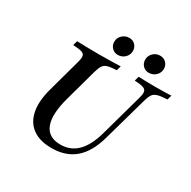

<svg xmlns="http://www.w3.org/2000/svg" viewBox="-165 -890 1054 1061"><g transform="rotate(30 362.5 -359.5)"><path d="M295.2 11.3Q219.4 11.3 173.8 -22.2Q128.2 -55.6 116.1 -118.1Q104 -180.6 128.2 -266.9L184.7 -472.6Q192.7 -500.8 190.3 -514.9Q187.9 -529 170.6 -534.7Q153.2 -540.3 115.3 -541.9L123.4 -571Q145.2 -570.2 180.6 -569.4Q216.1 -568.5 262.9 -568.5Q305.6 -568.5 341.1 -569.4Q376.6 -570.2 401.6 -571L393.5 -541.9Q356.5 -540.3 337.1 -534.7Q317.7 -529 308.5 -514.9Q299.2 -500.8 291.1 -472.6L235.5 -271Q202.4 -153.2 226.2 -91.5Q250 -29.8 328.2 -29.8Q391.9 -29.8 435.1 -72.6Q478.2 -115.3 502.4 -201.6L577.4 -471Q585.5 -499.2 583.1 -513.7Q580.6 -528.2 562.9 -534.3Q545.2 -540.3 508.1 -541.9L516.1 -571Q536.3 -570.2 562.9 -569.4Q589.5 -568.5 624.2 -568.5Q656.5 -568.5 682.7 -569.4Q708.9 -570.2 725 -571L716.9 -541.9Q677.4 -540.3 656.5 -534.3Q635.5 -528.2 625.8 -513.7Q616.1 -499.2 608.1 -470.2L529 -188.7Q500.8 -87.1 443.1 -37.9Q385.5 11.3 295.2 11.3ZM354.8 -617.7Q333.1 -617.7 317.7 -633.1Q302.4 -648.4 302.4 -671.8Q302.4 -696.8 321 -714.1Q339.5 -731.5 365.3 -731.5Q387.9 -731.5 402.8 -716.1Q417.7 -700.8 417.7 -677.4Q417.7 -653.2 399.6 -635.5Q381.5 -617.7 354.8 -617.7ZM552.4 -617.7Q529.8 -617.7 514.9 -633.1Q500 -648.4 500 -671.8Q500 -696.8 518.1 -714.1Q536.3 -731.5 562.1 -731.5Q584.7 -731.5 600 -716.1Q615.3 -700.8 615.3 -677.4Q615.3 -653.2 597.2 -635.5Q579 -617.7 552.4 -617.7Z"/></g></svg>

Font: Playfair 5pt SemiExpanded Light SemiBold
Style: Italic
Weight: 600
Italic angle: -15.6°
Version: Version 2.001;gftools[0.9.30]